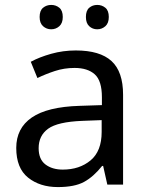

<svg xmlns="http://www.w3.org/2000/svg" viewBox="-20 -750 601 780"><path d="M288 -545Q386 -545 433 -502Q480 -459 480 -365V0H416L399 -76H395Q360 -32 321.5 -11Q283 10 215 10Q142 10 94 -28.5Q46 -67 46 -149Q46 -229 109 -272.5Q172 -316 303 -320L394 -323V-355Q394 -422 365 -448Q336 -474 283 -474Q241 -474 203 -461.5Q165 -449 132 -433L105 -499Q140 -518 188 -531.5Q236 -545 288 -545ZM314 -259Q214 -255 175.5 -227Q137 -199 137 -148Q137 -103 164.5 -82Q192 -61 235 -61Q303 -61 348 -98.5Q393 -136 393 -214V-262ZM141 -681Q141 -707 155 -718.5Q169 -730 188 -730Q207 -730 221 -718.5Q235 -707 235 -681Q235 -656 221 -643.5Q207 -631 188 -631Q169 -631 155 -643.5Q141 -656 141 -681ZM329 -681Q329 -707 342.5 -718.5Q356 -730 375 -730Q394 -730 408 -718.5Q422 -707 422 -681Q422 -656 408 -643.5Q394 -631 375 -631Q356 -631 342.5 -643.5Q329 -656 329 -681Z"/></svg>

Font: Noto Sans Tagbanwa
Style: Regular
Weight: 400
Designer: Monotype Design Team
Foundry: Monotype Imaging Inc.
Version: Version 2.001; ttfautohint (v1.8.4.7-5d5b)